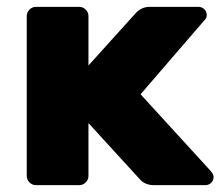

<svg xmlns="http://www.w3.org/2000/svg" viewBox="-20 -540 647 560"><path d="M377 -503Q394 -520 416 -520H559Q569 -520 576 -513Q583 -506 583 -496Q583 -491 581 -487Q579 -483 572 -476L390 -265L593 -43Q603 -32 603 -24Q603 -14 596 -7Q589 0 579 0H429Q403 0 388 -17L238 -181V-27Q238 -16 230 -8Q222 0 211 0H85Q74 0 66 -8Q58 -16 58 -27V-493Q58 -504 66 -512Q74 -520 85 -520H211Q222 -520 230 -512Q238 -504 238 -493V-349Z"/></svg>

Font: Rubik
Style: Regular
Weight: 700
Designer: Hubert & Fischer
Foundry: Hubert & Fischer
Version: Version 1.100